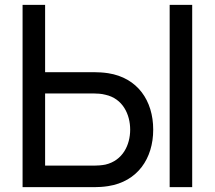

<svg xmlns="http://www.w3.org/2000/svg" viewBox="-20 -770 884 790"><path d="M425 -468.8C405.2 -471.9 383.3 -472.9 369.8 -472.9H165.6V-750H72.9V0H369.8C384.4 0 405.2 -1 425 -4.2C545.8 -22.9 610.4 -117.7 610.4 -236.5C610.4 -356.2 545.8 -450 425 -468.8ZM678.1 -750V0H770.8V-750ZM413.5 -92.7C397.9 -89.6 379.2 -88.5 366.7 -88.5H165.6V-385.4H366.7C379.2 -385.4 397.9 -384.4 413.5 -380.2C485.4 -364.6 515.6 -299 515.6 -236.5C515.6 -174 485.4 -109.4 413.5 -92.7Z"/></svg>

Font: Manrope3 Medium
Style: Regular
Weight: 500
Width: 4
Designer: Mikhail Sharanda
Foundry: Mikhail Sharanda
Version: Version 3.000;PS 003.000;hotconv 1.0.88;makeotf.lib2.5.64775